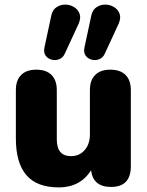

<svg xmlns="http://www.w3.org/2000/svg" viewBox="-20 -804 641 835"><path d="M436 -571Q428 -553 411.5 -546.5Q395 -540 378.5 -544.5Q362 -549 352.5 -562Q343 -575 347 -596L377 -736Q382 -761 399.5 -772.5Q417 -784 437.5 -784Q458 -784 475.5 -773.5Q493 -763 500 -744.5Q507 -726 496 -701ZM262 -571Q254 -553 237.5 -546.5Q221 -540 204.5 -544.5Q188 -549 178.5 -562Q169 -575 173 -596L203 -736Q208 -761 225.5 -772.5Q243 -784 263.5 -784Q284 -784 301.5 -773.5Q319 -763 326 -744.5Q333 -726 322 -701ZM236 11Q141 11 95 -42Q49 -95 49 -202V-412Q49 -455 72 -478Q95 -501 138 -501Q181 -501 204 -478Q227 -455 227 -412V-197Q227 -125 289 -125Q325 -125 348 -151Q371 -177 371 -220V-412Q371 -455 394 -478Q417 -501 460 -501Q503 -501 526 -478Q549 -455 549 -412V-81Q549 9 463 9Q385 9 376 -63Q328 11 236 11Z"/></svg>

Font: Chiron GoRound TC H
Style: Regular
Weight: 900
Designer: Ryoko NISHIZUKA 西塚涼子 (kana, bopomofo & ideographs); Paul D. Hunt (Latin, Greek & Cyrillic); Sandoll Communications 산돌커뮤니
Foundry: Adobe
Version: Version 1.000;hotconv 1.1.1;makeotfexe 2.6.0